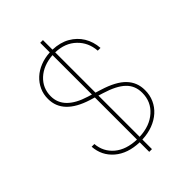

<svg xmlns="http://www.w3.org/2000/svg" viewBox="-260 -930 1132 1132"><g transform="rotate(-45 306.0 -363.5)"><path d="M318.2 90.9H295.5V11.4Q199.2 8.5 140.6 -41.5Q82 -92 76.7 -170.5H99.4Q104.8 -101.6 157 -57.5Q208.8 -14.2 295.5 -11.4V-362.6L264.2 -372.2Q93.8 -425.8 93.8 -551.1Q93.4 -590.2 108.7 -623.6Q123.9 -657 150.9 -681.8Q177.9 -706.7 215 -721.4Q252.1 -736.2 295.5 -738.3V-818.2H318.2V-738.6Q381.4 -736.2 425.8 -710.4Q470.2 -684.7 495.7 -643.1Q522 -599.8 525.6 -545.5H502.8Q497.5 -618.3 448.2 -665.5Q398.8 -713.4 318.2 -715.9V-380L352.3 -369.3Q448.9 -339.8 492.5 -294Q535.5 -248.9 535.5 -184.7Q535.9 -143.1 520.1 -108Q504.3 -72.8 475.5 -47.1Q446.7 -21.3 406.6 -6Q366.5 9.2 318.2 11ZM318.2 -11.7Q405.9 -15.3 459.2 -62.9Q512.8 -110.1 512.8 -184.7Q512.8 -244.3 472.7 -282.3Q433.2 -320.3 346.6 -346.6L318.2 -355.5ZM295.5 -387.1V-715.6Q214.5 -709.5 165.5 -664.4Q116.5 -619 116.5 -551.1Q116.5 -441.8 269.9 -394.9Z"/></g></svg>

Font: Linik Sans Thin
Style: Regular
Weight: 100
Designer: Fonts by Rasmus Andersson / Changes by Cristiano Sobral with parts from Marc Monis
Foundry: rsms
Version: Version 3.020; ttfautohint (v1.6)